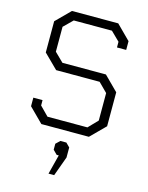

<svg xmlns="http://www.w3.org/2000/svg" viewBox="-140 -786 886 1147"><g transform="rotate(15 302.5 -212.5)"><path d="M70 -87V-140H127V-107L181 -52H428L483 -109V-279L428 -334H159L72 -420V-613L159 -700H445L532 -613V-559H475V-594L420 -648H184L129 -594V-440L184 -386H453L540 -299V-89L451 0H157ZM306 154H293L268 129V92L293 68H330L354 92V154L310 275H275Z"/></g></svg>

Font: Chakra Petch Light
Style: Regular
Weight: 300
Designer: Katatrad Aksorn Co.,Ltd.
Foundry: Cadson Demak Co.,Ltd.
Version: Version 1.000; ttfautohint (v1.6)